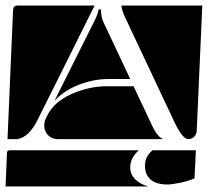

<svg xmlns="http://www.w3.org/2000/svg" viewBox="-27 -510 747 690"><path d="M0 -10 20 -475Q21 -490 35 -490H313L109 -81Q77 -16 35 -10ZM409 -490H700L680 -40Q679 -27 670.5 -18.5Q662 -10 650 -10Q629 -10 600 -71L421 -451Q412 -470 409 -490ZM132 -59Q132 -73 139 -87L143 -95Q167 -144 230 -172Q293 -200 356 -200H453L520 -58Q539 -17 560 -10H177Q156 -12 144 -26Q132 -40 132 -59ZM169 -148 312 -434Q327 -464 327 -476H336Q336 -449 344 -432L441 -226H361Q311 -226 258 -206Q205 -186 169 -148ZM-7 160 -2 40Q-2 30 8 30H472Q441 57 441 92Q441 116 458 133.5Q475 151 505 160ZM494 84Q494 53 521 30H677L672 131Q652 140 622 146.5Q592 153 574 153Q535 153 514.5 135.5Q494 118 494 84Z"/></svg>

Font: PrimecolorB
Style: Medium
Weight: 500
Designer: gluk
Foundry: gluk
Version: Version 0.672